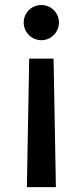

<svg xmlns="http://www.w3.org/2000/svg" viewBox="-20 -570 334 774"><path d="M97.7 -333.8H196L205.3 184.3H88.4ZM75.6 -478.7Q75.6 -493.6 81.1 -506.6Q86.6 -519.5 96.2 -529.1Q105.8 -538.7 118.8 -544.2Q131.7 -549.7 146.7 -549.7Q161.6 -549.7 174.5 -544.2Q187.5 -538.7 197.1 -529.1Q206.7 -519.5 212.2 -506.6Q217.7 -493.6 217.7 -478.7Q217.7 -464.1 212 -451.2Q206.3 -438.2 196.7 -428.6Q187.1 -419 174.2 -413.5Q161.2 -408 146.7 -408Q132.1 -408 119.1 -413.5Q106.2 -419 96.6 -428.6Q87 -438.2 81.3 -451.2Q75.6 -464.1 75.6 -478.7Z"/></svg>

Font: Inter P Medium
Style: Regular
Weight: 500
Designer: Rasmus Andersson
Foundry: rsms
Version: Version 3.018;git-588b23468